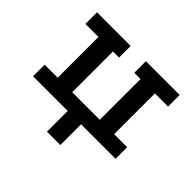

<svg xmlns="http://www.w3.org/2000/svg" viewBox="-138 -617 936 936"><g transform="rotate(45 330.0 -149.0)"><path d="M284 143V0H45V-80H135V-361H45V-441H277V-361H235V-80H425V-361H382V-441H615V-361H524V-80H614V0H376V143Z"/></g></svg>

Font: Podkova SemiBold
Style: Regular
Weight: 600
Designer: Ilya Yudin
Foundry: Cyreal (www.cyreal.org)
Version: Version 2.103